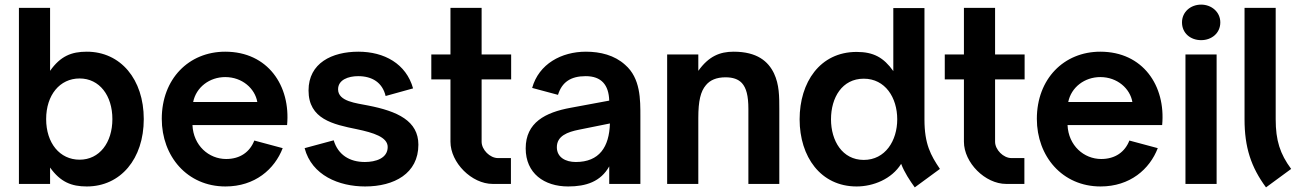

<svg xmlns="http://www.w3.org/2000/svg" viewBox="-20 -797 5632 832"><path d="M356 11C503 11 603 -109 603 -281C603 -453 503 -573 356 -573C290 -573 242 -554 197 -490V-763H62V0H197V-71C242 -8 290 11 356 11ZM180 -281C180 -385 239 -457 325 -457C411 -457 467 -383 467 -281C467 -179 411 -105 325 -105C239 -105 180 -177 180 -281Z M956 -463C888 -463 830 -419 817 -355H1095C1085 -413 1030 -463 956 -463ZM681 -282C681 -455 798 -573 956 -573C1141 -573 1240 -425 1224 -255H814C818 -166 885 -108 960 -108C1021 -108 1063 -139 1082 -188L1205 -155C1170 -64 1085 11 957 11C791 11 681 -120 681 -282Z M1562 11C1449 11 1331 -37 1300 -155L1426 -189C1445 -126 1495 -95 1561 -95C1608 -95 1660 -111 1660 -160C1660 -203 1598 -222 1527 -237C1423 -258 1317 -281 1317 -405C1317 -524 1419 -573 1533 -573C1645 -573 1740 -521 1770 -414L1651 -381C1637 -440 1592 -467 1532 -467C1489 -467 1445 -451 1445 -410C1445 -357 1525 -350 1574 -340C1703 -315 1793 -273 1793 -170C1793 -45 1688 11 1562 11Z M2194 0H2115C2024 0 1932 -92 1932 -183V-453H1849V-561H1932V-763H2067V-561H2195V-453H2067V-183C2067 -148 2103 -112 2138 -112H2194Z M2475 -95C2577 -95 2620 -160 2623 -262L2489 -235C2439 -225 2393 -208 2393 -159C2393 -115 2431 -95 2475 -95ZM2258 -154C2258 -266 2343 -310 2453 -330L2620 -361C2618 -429 2586 -467 2518 -467C2453 -467 2415 -441 2398 -386L2286 -416C2315 -520 2413 -573 2519 -573C2581 -573 2643 -558 2689 -516C2756 -458 2755 -365 2755 -292V0H2620V-76C2583 -10 2520 11 2442 11C2338 11 2258 -46 2258 -154Z M2871 0H3006V-286C3006 -360 3016 -401 3039 -428C3057 -450 3085 -462 3124 -462C3156 -462 3179 -454 3195 -437C3214 -416 3223 -382 3223 -325V0H3357V-323C3357 -379 3357 -430 3334 -479C3309 -531 3261 -573 3159 -573C3099 -573 3051 -553 3006 -490V-561H2871Z M3868 -280C3868 -187 3816 -104 3723 -104C3630 -104 3581 -187 3581 -280C3581 -374 3629 -456 3723 -456C3816 -456 3868 -374 3868 -280ZM3445 -280C3445 -118 3536 11 3692 11C3764 11 3844 -21 3885 -87C3899 -50 3923 -14 3944 15L4053 -65C4013 -124 3986 -173 3986 -279V-762H3851V-489C3809 -548 3765 -572 3692 -572C3533 -572 3445 -440 3445 -280Z M4419 0H4340C4249 0 4157 -92 4157 -183V-453H4074V-561H4157V-763H4292V-561H4420V-453H4292V-183C4292 -148 4328 -112 4363 -112H4419Z M4748 -463C4680 -463 4622 -419 4609 -355H4887C4877 -413 4822 -463 4748 -463ZM4473 -282C4473 -455 4590 -573 4748 -573C4933 -573 5032 -425 5016 -255H4606C4610 -166 4677 -108 4752 -108C4813 -108 4855 -139 4874 -188L4997 -155C4962 -64 4877 11 4749 11C4583 11 4473 -120 4473 -282Z M5117 0H5252V-561H5117ZM5102 -700C5102 -653 5139 -623 5185 -623C5230 -623 5268 -653 5268 -700C5268 -745 5230 -777 5185 -777C5139 -777 5102 -745 5102 -700Z M5575 -65 5466 15C5401 -73 5373 -159 5373 -280V-763H5508V-280C5508 -188 5527 -130 5575 -65Z"/></svg>

Font: Swile Sans
Style: Bold
Weight: 700
Designer: Lord
Foundry: Lord
Version: Version 1.477;FEAKit 1.0